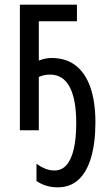

<svg xmlns="http://www.w3.org/2000/svg" viewBox="-20 -557 462 821"><path d="M309 -537V-466H146V-298Q161 -304 174.5 -306.5Q188 -309 201 -309Q262 -309 303.5 -277Q345 -245 366.5 -183.5Q388 -122 388 -34Q388 54 369.5 116.5Q351 179 315.5 211.5Q280 244 227 244Q200 244 177.5 237Q155 230 136 217V143Q155 157 174 164.5Q193 172 213 172Q244 172 264.5 148.5Q285 125 295.5 80Q306 35 306 -31Q306 -132 278 -185Q250 -238 194 -238Q181 -238 169 -235.5Q157 -233 146 -228V0H65V-537Z"/></svg>

Font: Noto Sans ExtraCondensed
Style: Regular
Weight: 400
Width: 2
Designer: Monotype Design Team
Foundry: Monotype Imaging Inc.
Version: Version 2.013